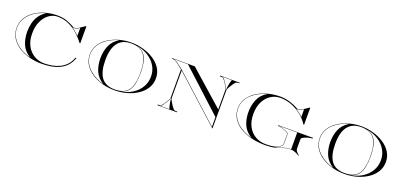

<svg xmlns="http://www.w3.org/2000/svg" viewBox="18 -1697 5705 2727"><g transform="rotate(20 2870.5 -333.0)"><path d="M995 -707H1005V-451.5H995Q948.5 -513.5 886.2 -569.8Q824 -626 746.2 -661.8Q668.5 -697.5 575.5 -697.5Q508.5 -697.5 449 -655.8Q389.5 -614 352.2 -536.2Q315 -458.5 315 -350Q315 -241.5 356.2 -165Q397.5 -88.5 466.8 -48Q536 -7.5 620 -7.5Q677 -7.5 736 -18Q795 -28.5 848.8 -53.8Q902.5 -79 945 -123.5Q987.5 -168 1011 -236H1026Q1001.5 -163.5 957 -115.8Q912.5 -68 853.5 -40.5Q794.5 -13 726 -1.5Q657.5 10 585 10Q484.5 10 393.5 -15Q302.5 -40 232 -86.8Q161.5 -133.5 120.8 -200.2Q80 -267 80 -350Q80 -433.5 119.8 -500.2Q159.5 -567 228.2 -614.5Q297 -662 385.2 -687.2Q473.5 -712.5 570 -712.5Q649.5 -712.5 711.8 -690Q774 -667.5 833.5 -633.5Q842.5 -628.5 862.5 -629.8Q882.5 -631 908.5 -648.5ZM240 -350Q240 -418.5 255.5 -481.2Q271 -544 307 -596.2Q343 -648.5 405 -686Q344.5 -672.5 287.2 -643.2Q230 -614 184.2 -570.8Q138.5 -527.5 111.8 -472Q85 -416.5 85 -350Q85 -283.5 111.8 -229Q138.5 -174.5 184 -132.8Q229.5 -91 286.8 -62Q344 -33 405 -18Q312 -74.5 276 -161Q240 -247.5 240 -350ZM821.5 -628Q838.5 -617 859 -600.2Q879.5 -583.5 898.5 -566.2Q917.5 -549 930 -535.5V-657Q895 -629 869.5 -625.2Q844 -621.5 821.5 -628Z M1686 10Q1589.5 10 1500 -15Q1410.5 -40 1339.8 -86.8Q1269 -133.5 1227.5 -200.2Q1186 -267 1186 -350Q1186 -433.5 1228.5 -500Q1271 -566.5 1343 -613.2Q1415 -660 1504 -685Q1593 -710 1686 -710Q1779 -710 1868 -685Q1957 -660 2029 -613.2Q2101 -566.5 2143.5 -500Q2186 -433.5 2186 -350Q2186 -267 2144.5 -200.2Q2103 -133.5 2032.2 -86.8Q1961.5 -40 1872 -15Q1782.5 10 1686 10ZM1686 -697.5Q1555.5 -697.5 1488.2 -610.8Q1421 -524 1421 -350Q1421 -176 1484.5 -89.2Q1548 -2.5 1686 -2.5Q1788 -2.5 1845.8 -41Q1903.5 -79.5 1927.2 -156.8Q1951 -234 1951 -350Q1951 -524 1891.2 -610.8Q1831.5 -697.5 1686 -697.5ZM1956 -350Q1956 -266.5 1942.5 -194.8Q1929 -123 1890.5 -73.5Q1852 -24 1776 -7Q1843.5 -15 1903.8 -43.2Q1964 -71.5 2010.8 -116.5Q2057.5 -161.5 2084.2 -220.8Q2111 -280 2111 -350Q2111 -420 2084 -478.5Q2057 -537 2010 -581.2Q1963 -625.5 1902.8 -653.8Q1842.5 -682 1776 -692Q1850.5 -672.5 1889.2 -623.5Q1928 -574.5 1942 -504Q1956 -433.5 1956 -350ZM1346 -350Q1346 -453 1382 -539.5Q1418 -626 1511 -682Q1452 -667 1395.2 -638Q1338.5 -609 1292.2 -567.2Q1246 -525.5 1218.5 -471Q1191 -416.5 1191 -350Q1191 -283.5 1218.5 -229Q1246 -174.5 1292.2 -132.8Q1338.5 -91 1395.2 -62Q1452 -33 1511 -18Q1418 -74.5 1382 -161Q1346 -247.5 1346 -350Z M2306 -690V-700H2646L3168 -238.5V-532.5Q3168 -545 3162.5 -557Q3157.5 -568.5 3148 -584.5Q3138.5 -600.5 3129 -615.8Q3119.5 -631 3114 -639Q3100 -659.5 3087.5 -673.8Q3075 -688 3057.5 -688.5L3028 -690V-700H3323V-690L3293.5 -688.5Q3276 -688 3263.5 -673.8Q3251 -659.5 3237 -639Q3231.5 -631 3222 -615.8Q3212.5 -600.5 3203 -584.5Q3193.5 -568.5 3188.5 -557Q3183 -545 3183 -532.5V45L2491 -580.5V-167.5Q2491 -155 2496.5 -143Q2501.5 -132 2511 -115.8Q2520.5 -99.5 2530 -84.2Q2539.5 -69 2545 -61Q2559 -41 2571.5 -26.8Q2584 -12.5 2601.5 -11.5L2631 -10V0H2336V-10L2365.5 -11.5Q2383 -12.5 2395.5 -26.8Q2408 -41 2422 -61Q2427.5 -69 2437 -84.2Q2446.5 -99.5 2456 -115.8Q2465.5 -132 2470.5 -143Q2476 -155 2476 -167.5V-592L2402 -650.5Q2388 -662 2364 -676Q2340 -690 2316 -690ZM3168 24V-123L2544 -695H2324Q2338 -694 2361.5 -682.5Q2385 -671 2402.5 -657Q2414 -648 2431.5 -635Q2449 -622 2466.2 -608.8Q2483.5 -595.5 2494.5 -585.5ZM3174.5 -537.5Q3177.5 -566 3182.5 -597.2Q3187.5 -628.5 3193.5 -654.8Q3199.5 -681 3206 -695H3060.5Q3085.5 -689.5 3098 -671Q3110.5 -652.5 3134.5 -617Q3151 -592.5 3160.8 -572.8Q3170.5 -553 3174.5 -537.5ZM2482.5 -162.5Q2478.5 -147 2468.8 -127.2Q2459 -107.5 2442.5 -83Q2418.5 -47.5 2406 -29Q2393.5 -10.5 2368.5 -5H2514Q2507.5 -19 2501.5 -45.2Q2495.5 -71.5 2490.5 -102.8Q2485.5 -134 2482.5 -162.5Z M4463 -11Q4433.5 -29 4400 -43.2Q4366.5 -57.5 4323 -57.5Q4289.5 -57.5 4262 -51Q4234.5 -44.5 4208 -35Q4163 -18 4107.2 -4Q4051.5 10 3963 10Q3849.5 10 3751.2 -15Q3653 -40 3579.2 -86.8Q3505.5 -133.5 3464.2 -200.2Q3423 -267 3423 -350Q3423 -433.5 3465.8 -500.2Q3508.5 -567 3581.2 -614.5Q3654 -662 3745.2 -687.2Q3836.5 -712.5 3933 -712.5Q4012.5 -712.5 4084.8 -690Q4157 -667.5 4216.5 -633.5Q4225.5 -628.5 4245.5 -629.8Q4265.5 -631 4291.5 -648.5L4378 -707H4388V-451.5H4378Q4334 -521 4265.8 -576.2Q4197.5 -631.5 4114.5 -663.5Q4031.5 -695.5 3943.5 -695.5Q3866.5 -695.5 3801.5 -654.2Q3736.5 -613 3697.2 -535.8Q3658 -458.5 3658 -350Q3658 -241.5 3698.5 -164.2Q3739 -87 3810 -46Q3881 -5 3973 -5Q4004 -5 4039.8 -8.2Q4075.5 -11.5 4107.2 -19Q4139 -26.5 4157.5 -39Q4170.5 -47.5 4189.2 -64.5Q4208 -81.5 4208 -100V-232.5Q4208 -253 4194.8 -263Q4181.5 -273 4144 -287.5Q4119.5 -297.5 4098 -302Q4076.5 -306.5 4046 -310V-320H4571V-310Q4540.5 -306.5 4519 -302Q4497.5 -297.5 4473 -287.5Q4435.5 -273 4422.2 -263Q4409 -253 4409 -232.5V-122.5Q4409 -87 4414 -75.2Q4419 -63.5 4427 -54Q4435 -44.5 4445.2 -35.5Q4455.5 -26.5 4467.5 -18ZM3583 -350Q3583 -453 3619 -540.2Q3655 -627.5 3748 -683.5Q3687.5 -666.5 3630.2 -637Q3573 -607.5 3527.2 -566Q3481.5 -524.5 3454.8 -470.5Q3428 -416.5 3428 -350Q3428 -283.5 3454.8 -229.8Q3481.5 -176 3527 -135Q3572.5 -94 3629.8 -65.5Q3687 -37 3748 -21.5Q3655 -78.5 3619 -163Q3583 -247.5 3583 -350ZM4204.5 -628Q4229.5 -611 4261.8 -586.5Q4294 -562 4313 -540.5V-657Q4278 -629 4252.5 -625.2Q4227 -621.5 4204.5 -628ZM4056 -313.5Q4083 -310.5 4104 -305.2Q4125 -300 4146.5 -291.5Q4183.5 -277 4198.2 -266.5Q4213 -256 4213 -232.5V-101Q4213 -82 4200 -69.5Q4187 -57 4180 -50.5Q4173.5 -44.5 4158.2 -34.2Q4143 -24 4116 -13Q4147 -18 4170.5 -26Q4194 -34 4216.5 -42.2Q4239 -50.5 4266.8 -56.2Q4294.5 -62 4334 -62V-315H4056Z M5161 10Q5064.5 10 4975 -15Q4885.5 -40 4814.8 -86.8Q4744 -133.5 4702.5 -200.2Q4661 -267 4661 -350Q4661 -433.5 4703.5 -500Q4746 -566.5 4818 -613.2Q4890 -660 4979 -685Q5068 -710 5161 -710Q5254 -710 5343 -685Q5432 -660 5504 -613.2Q5576 -566.5 5618.5 -500Q5661 -433.5 5661 -350Q5661 -267 5619.5 -200.2Q5578 -133.5 5507.2 -86.8Q5436.5 -40 5347 -15Q5257.5 10 5161 10ZM5161 -697.5Q5030.5 -697.5 4963.2 -610.8Q4896 -524 4896 -350Q4896 -176 4959.5 -89.2Q5023 -2.5 5161 -2.5Q5263 -2.5 5320.8 -41Q5378.5 -79.5 5402.2 -156.8Q5426 -234 5426 -350Q5426 -524 5366.2 -610.8Q5306.5 -697.5 5161 -697.5ZM5431 -350Q5431 -266.5 5417.5 -194.8Q5404 -123 5365.5 -73.5Q5327 -24 5251 -7Q5318.5 -15 5378.8 -43.2Q5439 -71.5 5485.8 -116.5Q5532.5 -161.5 5559.2 -220.8Q5586 -280 5586 -350Q5586 -420 5559 -478.5Q5532 -537 5485 -581.2Q5438 -625.5 5377.8 -653.8Q5317.5 -682 5251 -692Q5325.5 -672.5 5364.2 -623.5Q5403 -574.5 5417 -504Q5431 -433.5 5431 -350ZM4821 -350Q4821 -453 4857 -539.5Q4893 -626 4986 -682Q4927 -667 4870.2 -638Q4813.5 -609 4767.2 -567.2Q4721 -525.5 4693.5 -471Q4666 -416.5 4666 -350Q4666 -283.5 4693.5 -229Q4721 -174.5 4767.2 -132.8Q4813.5 -91 4870.2 -62Q4927 -33 4986 -18Q4893 -74.5 4857 -161Q4821 -247.5 4821 -350Z"/></g></svg>

Font: Engraving Unshaded CC
Style: Bold
Weight: 700
Designer: indestructible type*
Foundry: Cowboy Collective
Version: Version 1.000